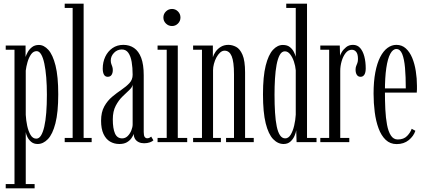

<svg xmlns="http://www.w3.org/2000/svg" viewBox="-20 -770 2306 1040"><path d="M11 250V227H58.5V-500.5H11V-523.5H118.5V-461.5Q122 -472.5 130.2 -487.8Q138.5 -503 153.5 -514.8Q168.5 -526.5 190.5 -526.5Q218 -526.5 242 -500Q266 -473.5 280.8 -414.8Q295.5 -356 295.5 -259Q295.5 -161 280.2 -102Q265 -43 239.5 -16.5Q214 10 184 10Q163 10 149.2 -1.5Q135.5 -13 128.2 -28.2Q121 -43.5 119.5 -54.5V227H167.5V250ZM176.5 -19Q191.5 -19 202 -35.8Q212.5 -52.5 219.8 -83.8Q227 -115 230.5 -159Q234 -203 234 -257Q234 -307.5 230.5 -350.5Q227 -393.5 220.2 -425.5Q213.5 -457.5 203 -475.2Q192.5 -493 178.5 -493Q160.5 -493 148.2 -475.5Q136 -458 129 -433.5Q122 -409 119.5 -387.5V-148Q121 -119 127.2 -89.2Q133.5 -59.5 145.5 -39.2Q157.5 -19 176.5 -19Z M330.5 0V-23H373.5V-727H330.5V-750H433V-23H476.5V0Z M626.5 10Q598.5 10 576 -3.2Q553.5 -16.5 540.5 -44.5Q527.5 -72.5 527.5 -116Q527.5 -162.5 544.8 -193.5Q562 -224.5 587.5 -245.8Q613 -267 638.5 -284.2Q664 -301.5 681.2 -320Q698.5 -338.5 698.5 -365Q698.5 -403.5 693.2 -434.5Q688 -465.5 675.2 -483.8Q662.5 -502 640 -502Q615 -502 597.5 -483.8Q580 -465.5 580 -442.5Q580 -431.5 582.8 -424Q585.5 -416.5 588.2 -409Q591 -401.5 591 -390.5Q591 -374.5 584.2 -364.2Q577.5 -354 563.5 -354Q549.5 -354 543 -366Q536.5 -378 536.5 -398.5Q536.5 -433.5 550.2 -462.8Q564 -492 589.2 -509.5Q614.5 -527 648 -527Q681.5 -527 706.2 -510Q731 -493 744.8 -456.8Q758.5 -420.5 758.5 -362.5V-55Q758.5 -35.5 763.8 -28.2Q769 -21 777.5 -21Q784.5 -21 790.2 -24Q796 -27 799 -30L811 -10Q805.5 -4 791.8 1Q778 6 760.5 6Q744.5 6 732 0.2Q719.5 -5.5 712.2 -16.5Q705 -27.5 704 -44.5Q701 -34.5 692 -21.5Q683 -8.5 667 0.8Q651 10 626.5 10ZM641.5 -20.5Q659 -20.5 671.8 -33.2Q684.5 -46 691.5 -63.8Q698.5 -81.5 698.5 -96V-312Q697 -298 680.8 -282.8Q664.5 -267.5 643.5 -247.2Q622.5 -227 606.8 -197Q591 -167 591 -123.5Q591 -74 602.8 -47.2Q614.5 -20.5 641.5 -20.5Z M833.5 0V-23H883V-500.5H833.5V-523.5H943V-23H994V0ZM912 -629Q892.5 -629 878.8 -642.5Q865 -656 865 -675Q865 -694.5 878.8 -708Q892.5 -721.5 912 -721.5Q930.5 -721.5 944 -708Q957.5 -694.5 957.5 -675Q957.5 -656 944 -642.5Q930.5 -629 912 -629Z M1026 0V-23H1074V-500.5H1026V-523.5H1133V-460Q1137 -474.5 1148 -490.2Q1159 -506 1176.5 -516.5Q1194 -527 1217 -527Q1238 -527 1258.8 -516.2Q1279.5 -505.5 1293.5 -473.5Q1307.5 -441.5 1307.5 -377.5V-23H1354.5V0H1204.5V-23H1247.5V-367Q1247.5 -435.5 1235 -465.5Q1222.5 -495.5 1196.5 -495.5Q1183.5 -495.5 1172.2 -485.2Q1161 -475 1152.2 -458.8Q1143.5 -442.5 1138.8 -424.2Q1134 -406 1134 -390V-23H1176.5V0Z M1516 10Q1485 10 1459.5 -16.5Q1434 -43 1419.2 -102Q1404.5 -161 1404.5 -259Q1404.5 -356 1419.2 -414.8Q1434 -473.5 1458.5 -500Q1483 -526.5 1512 -526.5Q1536 -526.5 1550.2 -515Q1564.5 -503.5 1572 -488.2Q1579.5 -473 1582 -462.5V-727H1530.5V-750H1643V-23H1694.5V0H1586.5L1584.5 -64.5Q1583 -51.5 1575.2 -33.8Q1567.5 -16 1553 -3Q1538.5 10 1516 10ZM1525 -20.5Q1542.5 -20.5 1554.5 -40.2Q1566.5 -60 1573.5 -90Q1580.5 -120 1582 -149V-389Q1580 -413 1572 -436.8Q1564 -460.5 1551.5 -476.2Q1539 -492 1523 -492Q1506 -492 1495.2 -472.2Q1484.5 -452.5 1478.2 -419.2Q1472 -386 1469.5 -343.8Q1467 -301.5 1467 -257Q1467 -203.5 1469.8 -160Q1472.5 -116.5 1479 -85.2Q1485.5 -54 1496.8 -37.2Q1508 -20.5 1525 -20.5Z M1715 0V-23H1763V-500.5H1715V-523.5H1820.5L1822 -467.5Q1823 -473.5 1831.2 -487.8Q1839.5 -502 1854.8 -514.5Q1870 -527 1892 -527Q1916 -527 1931 -509.8Q1946 -492.5 1953.5 -463.8Q1961 -435 1961 -399.5Q1961 -377.5 1953.8 -365.8Q1946.5 -354 1933 -354Q1920 -354 1913 -364.5Q1906 -375 1906 -393Q1906 -404 1909.2 -412Q1912.5 -420 1915.8 -428.8Q1919 -437.5 1919 -450.5Q1919 -477 1909.5 -488.8Q1900 -500.5 1886 -500.5Q1866 -500.5 1852 -482.5Q1838 -464.5 1830.5 -438.2Q1823 -412 1823 -386.5V-23H1872V0Z M2128.5 10.5Q2093.5 10.5 2069.2 -12.5Q2045 -35.5 2030.5 -74.8Q2016 -114 2009.8 -162.8Q2003.5 -211.5 2003.5 -263Q2003.5 -328.5 2013 -378.2Q2022.5 -428 2039.5 -461Q2056.5 -494 2079 -510.5Q2101.5 -527 2127 -527Q2157 -527 2178.2 -507.8Q2199.5 -488.5 2212.8 -456.5Q2226 -424.5 2232.2 -385Q2238.5 -345.5 2238.5 -305.5Q2238.5 -296 2238.5 -286.8Q2238.5 -277.5 2237.5 -268.5H2058V-291H2178Q2178 -355 2173.8 -403Q2169.5 -451 2158.5 -477.8Q2147.5 -504.5 2127 -504.5Q2108 -504.5 2094 -478.5Q2080 -452.5 2072.5 -401.8Q2065 -351 2065 -276Q2065 -224.5 2067.2 -177.5Q2069.5 -130.5 2076.5 -93.8Q2083.5 -57 2097.5 -35.8Q2111.5 -14.5 2134.5 -14.5Q2167 -14.5 2185.2 -33.5Q2203.5 -52.5 2210 -72.5L2230 -61.5Q2220.5 -32.5 2194 -11Q2167.5 10.5 2128.5 10.5Z"/></svg>

Font: Imbue 48pt Light
Style: Regular
Weight: 300
Designer: Tyler Finck
Foundry: Etcetera Type Company
Version: Version 1.102